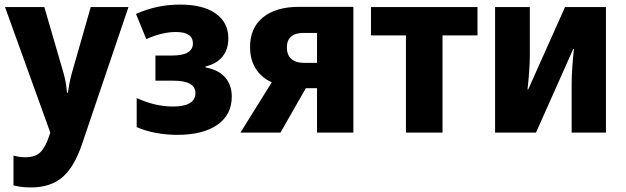

<svg xmlns="http://www.w3.org/2000/svg" viewBox="-20 -580 2737 840"><path d="M115 240Q92 240 73 237.5Q54 235 39 231V101Q51 104 63.5 106Q76 108 91 108Q134 108 156.5 86Q179 64 195 15L200 0L2 -549H174L258 -260Q270 -218 273 -174H277Q280 -196 284 -216.5Q288 -237 294 -259L377 -549H542L339 50Q306 149 254 194.5Q202 240 115 240Z M756 10Q709 10 662.5 1.5Q616 -7 578 -24V-151Q659 -114 736 -114Q835 -114 835 -173Q835 -227 738 -227H660V-337H732Q824 -337 824 -390Q824 -440 749 -440Q690 -440 620 -409L575 -519Q666 -560 768 -560Q868 -560 923.5 -521Q979 -482 979 -412Q979 -364 953.5 -332.5Q928 -301 879 -289V-285Q935 -275 964.5 -242Q994 -209 994 -157Q994 -78 931 -34Q868 10 756 10Z M1032 0 1169 -220Q1124 -240 1099 -279.5Q1074 -319 1074 -375Q1074 -458 1130.5 -504Q1187 -550 1287 -550H1526V0H1367V-194H1318L1207 0ZM1309 -305H1367V-436H1309Q1235 -436 1235 -372Q1235 -340 1254.5 -322.5Q1274 -305 1309 -305Z M1756 0V-425H1603V-549H2069V-425H1916V0Z M2146 0V-549H2298V-341Q2298 -305 2295 -265Q2292 -225 2288 -189H2291L2452 -549H2631V0H2481V-211Q2481 -249 2484 -289.5Q2487 -330 2491 -366H2488L2325 0Z"/></svg>

Font: Noto Sans SemiCondensed ExtraBold
Style: Regular
Weight: 800
Width: 4
Designer: Monotype Design Team
Foundry: Monotype Imaging Inc.
Version: Version 2.013; ttfautohint (v1.8.4.7-5d5b)